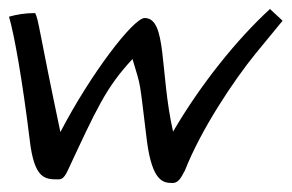

<svg xmlns="http://www.w3.org/2000/svg" viewBox="-21 -409 647 426"><path d="M578 -389C505 -322 425 -223 363 -117C333 -250 350 -369 300 -369C275 -369 180 -245 113 -116C65 -343 65 -365 57 -380C35 -380 17 -377 -1 -372C11 -331 29 -229 45 -98C55 -13 78 -11 107 -11C114 -11 120 -11 129 -30C193 -167 214 -215 273 -278C293 -210 287 -242 305 -96C317 -5 342 -3 362 -3C378 -3 384 -23 389 -30C425 -122 498 -231 546 -290L606 -363Z"/></svg>

Font: Marck Script
Style: Regular
Weight: 400
Designer: Denis Masharov, Marck Fogel
Foundry: Denis Masharov
Version: Version 1.002